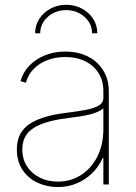

<svg xmlns="http://www.w3.org/2000/svg" viewBox="-20 -759 558 790"><path d="M218.3 10.7Q173.3 10.7 134.8 -7.1Q96.2 -24.9 72.8 -59.8Q49.3 -94.7 49.3 -145Q49.3 -173.3 58.8 -197.8Q68.4 -222.2 91.3 -241.2Q114.3 -260.3 154.8 -274.2Q195.3 -288.1 257.3 -295.4Q296.9 -300.3 330.8 -306.4Q364.7 -312.5 385 -324Q405.3 -335.4 405.3 -356.9V-384.8Q405.3 -426.8 385.7 -458Q366.2 -489.3 330.8 -506.8Q295.4 -524.4 248.5 -524.4Q208.5 -524.4 174.8 -511.5Q141.1 -498.5 118.2 -474.9Q95.2 -451.2 86.4 -418.5L64.5 -425.3Q74.7 -461.9 101.1 -489.3Q127.4 -516.6 165.8 -531.7Q204.1 -546.9 248.5 -546.9Q289.6 -546.9 322.8 -534.7Q356 -522.5 379.4 -500.5Q402.8 -478.5 415.3 -449Q427.7 -419.4 427.7 -384.8V0H405.3V-109.4H402.8Q386.7 -73.2 359.1 -46.4Q331.5 -19.5 295.7 -4.4Q259.8 10.7 218.3 10.7ZM218.3 -11.7Q270 -11.7 312.5 -38.3Q355 -64.9 380.1 -114Q405.3 -163.1 405.3 -229V-312.5Q395 -304.7 381.1 -298.6Q367.2 -292.5 349.9 -288.1Q332.5 -283.7 310.8 -280.3Q289.1 -276.9 264.2 -273.9Q191.4 -265.1 149.4 -248Q107.4 -231 89.6 -205.6Q71.8 -180.2 71.8 -145Q71.8 -104 91.3 -74.2Q110.8 -44.4 144 -28.1Q177.2 -11.7 218.3 -11.7ZM252 -739.3Q288.1 -739.3 317.1 -723.6Q346.2 -708 363.3 -681.4Q380.4 -654.8 380.4 -622.1H358.9Q358.9 -662.1 327.6 -689.7Q296.4 -717.3 252.4 -717.3Q208 -717.3 176.8 -689.7Q145.5 -662.1 145.5 -622.1H124.5Q124.5 -654.8 141.6 -681.4Q158.7 -708 187.7 -723.6Q216.8 -739.3 252 -739.3Z"/></svg>

Font: Inter 18pt Thin
Style: Regular
Weight: 250
Designer: Rasmus Andersson
Foundry: rsms
Version: Version 4.001;git-66647c0bb